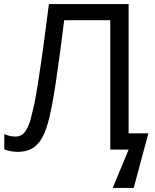

<svg xmlns="http://www.w3.org/2000/svg" viewBox="-20 -734 759 942"><path d="M611 -80H708L636 188H533L611 0H521V-635H295Q286 -561 275 -479.5Q264 -398 253 -324Q242 -250 231 -198Q218 -130 199 -83.5Q180 -37 148.5 -13Q117 11 66 11Q49 11 31.5 7.5Q14 4 1 -1V-76Q12 -71 26 -67.5Q40 -64 56 -64Q86 -64 103.5 -88.5Q121 -113 130.5 -149.5Q140 -186 148 -222Q156 -260 167.5 -333.5Q179 -407 192.5 -505Q206 -603 220 -714H611Z"/></svg>

Font: Apis
Style: Regular
Weight: 400
Designer: Monotype Design Team
Foundry: Monotype Imaging Inc.
Version: Version 2.000; build 0001